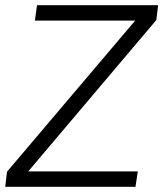

<svg xmlns="http://www.w3.org/2000/svg" viewBox="-21 -717 627 737"><path d="M-1 0 6 -58 514 -657 521 -638H113L121 -697H586L579 -640L78 -48L71 -59H508L499 0Z"/></svg>

Font: Hanken Grotesk Light
Style: Italic
Weight: 300
Italic angle: -8°
Designer: Alfredo Marco Pradil
Foundry: Hanken Design Co.
Version: Version 3.013